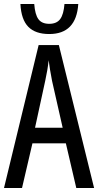

<svg xmlns="http://www.w3.org/2000/svg" viewBox="-20 -939 490 959"><path d="M309 -223H142L90 0H0L173 -714H274L450 0H361ZM240 -535Q228 -597 223 -638Q218 -590 206 -536L155 -301H293ZM226 -769Q157 -769 121.5 -805Q86 -841 82 -919H151Q155 -866 172 -843Q189 -820 226 -820Q263 -820 280.5 -843.5Q298 -867 302 -919H371Q361 -769 226 -769Z"/></svg>

Font: Noto Sans UI Cond
Style: Regular
Weight: 400
Width: 3
Designer: Monotype Design Team
Foundry: Monotype Imaging Inc.
Version: Version 1.001